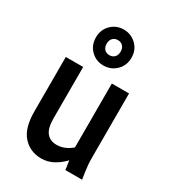

<svg xmlns="http://www.w3.org/2000/svg" viewBox="-195 -901 909 1015"><g transform="rotate(30 259.5 -393.5)"><path d="M64 -186V-519H170V-205Q170 -145 192 -118.5Q214 -92 253 -92Q302 -92 345 -129V-519H450V-123Q450 -102 451.5 -85Q453 -68 456 -46L463 0H361L353 -55Q326 -26 292 -7.5Q258 11 219 11Q151 11 107.5 -37Q64 -85 64 -186ZM150 -689Q150 -736 181.5 -767Q213 -798 258 -798Q303 -798 335 -767Q367 -736 367 -689Q367 -641 335 -610Q303 -579 258 -579Q213 -579 181.5 -610Q150 -641 150 -689ZM216 -688Q216 -666 228 -654Q240 -642 258 -642Q277 -642 289 -654Q301 -666 301 -688Q301 -710 289 -722Q277 -734 258 -734Q240 -734 228 -722Q216 -710 216 -688Z"/></g></svg>

Font: Radio Canada Condensed Medium
Style: Regular
Weight: 500
Width: 3
Designer: Charles Daoud, Etienne Aubert Bonn, Alexandre Saumier Demers, Jacques Le Bailly
Foundry: Radio-Canada
Version: Version 2.104; ttfautohint (v1.8.4.7-5d5b);gftools[0.9.28.de